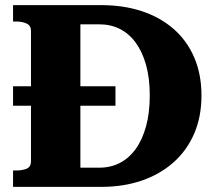

<svg xmlns="http://www.w3.org/2000/svg" viewBox="-20 -730 842 750"><path d="M31 -393H431V-317H31ZM31 -646V-710H375Q462 -710 533.5 -686.5Q605 -663 657.5 -617.5Q710 -572 738.5 -506Q767 -440 767 -357Q767 -274 738.5 -208Q710 -142 657.5 -95.5Q605 -49 533.5 -24.5Q462 0 375 0H31V-64H42Q67 -64 84 -71Q101 -78 101 -100V-610Q101 -630 84 -638Q67 -646 42 -646ZM368 -635H294V-75H368Q412 -75 448 -93.5Q484 -112 510 -148Q536 -184 550.5 -236.5Q565 -289 565 -357Q565 -425 550.5 -476.5Q536 -528 510 -563.5Q484 -599 448 -617Q412 -635 368 -635Z"/></svg>

Font: Roboto Serif 36pt
Style: Bold
Weight: 700
Version: Version 1.008